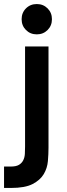

<svg xmlns="http://www.w3.org/2000/svg" viewBox="-54 -730 330 950"><path d="M-34 94H0Q26 94 40 85.5Q54 77 61 63Q68 49 69 31.5Q70 14 70 -5V-500H186V0Q186 32 183 67Q180 102 162.5 131.5Q145 161 107.5 180.5Q70 200 0 200H-34ZM128 -560Q96 -560 74.5 -581.5Q53 -603 53 -635Q53 -667 74.5 -688.5Q96 -710 128 -710Q160 -710 181.5 -688.5Q203 -667 203 -635Q203 -603 181.5 -581.5Q160 -560 128 -560Z"/></svg>

Font: PT Root UI Bold
Style: Regular
Weight: 700
Designer: Vitaly Kuzmin
Foundry: ParaType Ltd.
Version: Version 2.000G